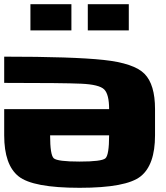

<svg xmlns="http://www.w3.org/2000/svg" viewBox="-20 -895 790 915"><path d="M218.8 -250Q218.8 -156.2 236.3 -140.6Q253.9 -125 359.4 -125Q464.8 -125 482.4 -140.6Q500 -156.2 500 -250ZM718.8 -375V-250Q718.8 -109.4 650.4 -54.7Q582 0 359.4 0Q136.7 0 68.4 -54.7Q0 -109.4 0 -250V-375H500Q500 -445.3 476.6 -468.8Q453.1 -492.2 367.2 -496.1Q281.2 -500 0 -500V-625Q328.1 -625 473.6 -609.4Q619.1 -593.8 668.9 -543Q718.8 -492.2 718.8 -375ZM593.8 -875V-750H398.4V-875ZM320.3 -875V-750H125V-875Z"/></svg>

Font: CraftyPE
Style: Regular
Weight: 400
Designer: Erek Butcher
Foundry: Haunted Coop
Version: Version 0.018;April 4, 2024;FontCreator 15.0.0.2962 64-bit